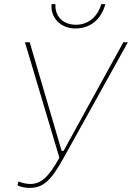

<svg xmlns="http://www.w3.org/2000/svg" viewBox="-20 -905 640 931"><path d="M122 6C186 6 224 -22 290 -142L600 -700H578L288 -173H279L124 -700H101L268 -140C214 -43 177 -13 127 -13C114 -13 95 -15 69 -25L65 -6C82 2 103 6 122 6ZM345 -767C417 -767 470 -809 491 -885H471C454 -825 409 -785 348 -785C284 -785 245 -828 249 -885H230C224 -820 273 -767 345 -767Z"/></svg>

Font: Fixel Text 20240404 Thin
Style: Italic
Weight: 100
Width: 4
Italic angle: -10°
Designer: AlfaBravo + MacPaw
Foundry: Kyrylo Tkachov, Marchela Mozhyna, Serhii Makarenko, Maria Weinstein, Zakhar Kryvoshyya
Version: Version 1.211;Glyphs 3.2 (3225)